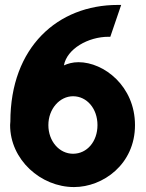

<svg xmlns="http://www.w3.org/2000/svg" viewBox="-20 -735 592 778"><path d="M22 -242C22 -238 21 -234 21 -228C21 -88 145 23 280 23C397 23 527 -69 527 -228C527 -386 401 -483 298 -483C274 -483 254 -477 239 -470C251 -537 337 -586 420 -586H427L471 -715H457C215 -715 22 -545 22 -242ZM176 -228C176 -294 222 -345 276 -345C332 -345 375 -295 375 -228C375 -162 333 -112 276 -112C220 -112 176 -163 176 -228Z"/></svg>

Font: Bluebird
Style: SfBdNrw
Weight: 700
Designer: Jasper
Foundry: Cannot Into Space Fonts
Version: Version 0.98